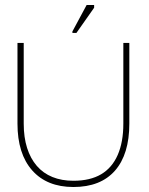

<svg xmlns="http://www.w3.org/2000/svg" viewBox="-20 -735 598 769"><path d="M274 14Q168 14 109 -52.5Q50 -119 50 -240V-563H75V-240Q75 -185 88.5 -142.5Q102 -100 127.5 -70.5Q153 -41 190 -26Q227 -11 274 -11Q341 -11 385 -37Q429 -63 451.5 -114.5Q474 -166 474 -240V-563H498V-240Q498 -117 440.5 -51.5Q383 14 274 14ZM286 -603H270V-609L327 -715H357V-704Z"/></svg>

Font: Darker Grotesque Light
Style: Regular
Weight: 300
Designer: Gabriel Lam
Foundry: TypeRant
Version: Version 1.000;gftools[0.9.28]